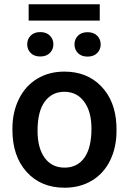

<svg xmlns="http://www.w3.org/2000/svg" viewBox="-20 -876 609 906"><path d="M38.6 0ZM38.6 -269Q38.6 -346.7 69.3 -408.9Q100.1 -471.2 155.8 -504.6Q211.4 -538.1 283.7 -538.1Q390.6 -538.1 457.3 -469.2Q523.9 -400.4 529.3 -286.6L529.8 -258.8Q529.8 -180.7 499.8 -119.1Q469.7 -57.6 413.8 -23.9Q357.9 9.8 284.7 9.8Q172.9 9.8 105.7 -64.7Q38.6 -139.2 38.6 -263.2ZM157.2 -258.8Q157.2 -177.2 190.9 -131.1Q224.6 -85 284.7 -85Q344.7 -85 378.2 -131.8Q411.6 -178.7 411.6 -269Q411.6 -349.1 377.2 -396Q342.8 -442.9 283.7 -442.9Q225.6 -442.9 191.4 -396.7Q157.2 -350.6 157.2 -258.8ZM108.4 -667Q108.4 -691.4 124.8 -708Q141.1 -724.6 169.9 -724.6Q198.7 -724.6 215.3 -708Q231.9 -691.4 231.9 -667Q231.9 -642.6 215.3 -626Q198.7 -609.4 169.9 -609.4Q141.1 -609.4 124.8 -626Q108.4 -642.6 108.4 -667ZM331.5 -666.5Q331.5 -690.9 347.9 -707.5Q364.3 -724.1 393.1 -724.1Q421.9 -724.1 438.5 -707.5Q455.1 -690.9 455.1 -666.5Q455.1 -642.1 438.5 -625.5Q421.9 -608.9 393.1 -608.9Q364.3 -608.9 347.9 -625.5Q331.5 -642.1 331.5 -666.5ZM450.7 -778.8H115.2V-856H450.7Z"/></svg>

Font: Roboto Medium
Style: Regular
Weight: 500
Designer: Google
Version: Version 2.134; 2016; ttfautohint (v1.6)